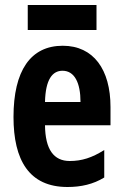

<svg xmlns="http://www.w3.org/2000/svg" viewBox="-20 -738 491 768"><path d="M366 -718H91V-618H366ZM231 -555C102 -555 34 -455 34 -270C34 -98 96 10 250 10C304 10 353 -1 397 -28V-138C348 -107 307 -94 259 -94C195 -94 161 -140 160 -237H422V-310C422 -460 354 -555 231 -555ZM230 -455C278 -455 302 -407 302 -330H160C162 -421 190 -455 230 -455Z"/></svg>

Font: Noto Sans Gurmukhi UI ExtraCondensed
Style: Bold
Weight: 700
Width: 2
Designer: Jelle Bosma - Monotype Design Team
Foundry: Monotype Imaging Inc.
Version: Version 2.004